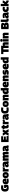

<svg xmlns="http://www.w3.org/2000/svg" viewBox="8612 -9442 840 18103"><g transform="rotate(-90 9031.5 -390.0)"><path d="M20 -342Q20 -467 59 -548.5Q98 -630 179 -670Q260 -710 384 -710Q419 -710 451.5 -708Q484 -706 513.5 -702Q543 -698 571.5 -691.5Q600 -685 627 -677L585 -492Q537 -503 489 -509Q441 -515 403 -515Q350 -515 318 -497Q286 -479 271 -440.5Q256 -402 256 -338Q256 -274 269 -238Q282 -202 308.5 -187.5Q335 -173 376 -173Q396 -173 414 -175Q432 -177 444 -180V-244H361V-423H653V-52Q587 -20 512.5 -5Q438 10 347 10Q236 10 163.5 -27.5Q91 -65 55.5 -143Q20 -221 20 -342Z M996 10Q927 10 872.5 -5Q818 -20 780.5 -53Q743 -86 723 -139Q703 -192 703 -267Q703 -346 724 -402Q745 -458 784 -493Q823 -528 876.5 -544Q930 -560 994 -560Q1127 -560 1188.5 -497Q1250 -434 1250 -294Q1250 -282 1250 -262.5Q1250 -243 1248 -227Q1220 -225 1183.5 -222Q1147 -219 1105.5 -216Q1064 -213 1020.5 -210.5Q977 -208 934 -206Q934 -205 934 -203.5Q934 -202 934 -200Q935 -190 944 -181.5Q953 -173 975.5 -168Q998 -163 1038 -163Q1064 -163 1093 -165.5Q1122 -168 1155 -173.5Q1188 -179 1223 -186L1249 -27Q1208 -14 1168.5 -6Q1129 2 1087 6Q1045 10 996 10ZM935 -327Q945 -327 956.5 -327.5Q968 -328 980.5 -328.5Q993 -329 1005 -329.5Q1017 -330 1028 -330Q1027 -361 1021.5 -377Q1016 -393 1007 -399.5Q998 -406 983 -406Q973 -406 965 -402.5Q957 -399 951 -390.5Q945 -382 941 -366.5Q937 -351 935 -327Z M1287 -276Q1287 -338 1300.5 -390Q1314 -442 1346 -480Q1378 -518 1433.5 -539Q1489 -560 1573 -560Q1657 -560 1712 -539Q1767 -518 1799.5 -480Q1832 -442 1845.5 -390Q1859 -338 1859 -276Q1859 -213 1844.5 -160.5Q1830 -108 1797 -70Q1764 -32 1709 -11Q1654 10 1573 10Q1492 10 1437 -11Q1382 -32 1349 -70Q1316 -108 1301.5 -160.5Q1287 -213 1287 -276ZM1519 -276Q1519 -230 1524 -204.5Q1529 -179 1541 -169Q1553 -159 1573 -159Q1593 -159 1604.5 -169Q1616 -179 1621.5 -204.5Q1627 -230 1627 -276Q1627 -322 1622 -347Q1617 -372 1605.5 -382Q1594 -392 1573 -392Q1552 -392 1540.5 -382Q1529 -372 1524 -347Q1519 -322 1519 -276Z M2112 -550V-489Q2140 -515 2161 -530.5Q2182 -546 2203.5 -553Q2225 -560 2252 -560Q2266 -560 2282 -557.5Q2298 -555 2318 -549L2283 -345Q2264 -350 2247.5 -352Q2231 -354 2216 -354Q2198 -354 2178.5 -350.5Q2159 -347 2134 -336V0H1910V-550Z M2310 -164Q2310 -214 2327.5 -246.5Q2345 -279 2382 -298.5Q2419 -318 2477.5 -328.5Q2536 -339 2618 -344V-346Q2618 -363 2596.5 -370Q2575 -377 2537 -377Q2515 -377 2487 -374.5Q2459 -372 2429 -366.5Q2399 -361 2369 -353L2335 -526Q2382 -540 2442 -550Q2502 -560 2554 -560Q2658 -560 2720 -536Q2782 -512 2810 -465Q2838 -418 2838 -349V-212Q2838 -193 2843 -187Q2848 -181 2854 -181Q2859 -181 2864.5 -181.5Q2870 -182 2874 -183L2890 -24Q2867 -9 2835.5 0.5Q2804 10 2765 10Q2719 10 2688 -3.5Q2657 -17 2639 -43Q2613 -25 2588 -13Q2563 -1 2535.5 4.5Q2508 10 2473 10Q2437 10 2407 -2Q2377 -14 2355 -37Q2333 -60 2321.5 -92Q2310 -124 2310 -164ZM2536 -177Q2536 -152 2544.5 -141Q2553 -130 2566 -130Q2572 -130 2582 -132.5Q2592 -135 2602.5 -139Q2613 -143 2618 -149V-230Q2593 -229 2577 -226Q2561 -223 2552 -217Q2543 -211 2539.5 -201.5Q2536 -192 2536 -177Z M2927 0V-550H3130V-503Q3162 -525 3190 -537Q3218 -549 3244.5 -554.5Q3271 -560 3295 -560Q3328 -560 3351.5 -553.5Q3375 -547 3393 -533Q3411 -519 3423 -498Q3462 -522 3492 -535.5Q3522 -549 3549 -554.5Q3576 -560 3604 -560Q3633 -560 3657 -553Q3681 -546 3700 -532Q3719 -518 3732 -498Q3745 -478 3751.5 -452.5Q3758 -427 3758 -396V0H3532V-320Q3532 -333 3529.5 -343Q3527 -353 3522.5 -358.5Q3518 -364 3511.5 -367Q3505 -370 3497 -370Q3492 -370 3485.5 -368.5Q3479 -367 3471.5 -365Q3464 -363 3455 -359Q3455 -354 3455 -349Q3455 -344 3455 -339V0H3230V-320Q3230 -333 3227 -343Q3224 -353 3219.5 -358.5Q3215 -364 3208 -367Q3201 -370 3193 -370Q3187 -370 3180 -368.5Q3173 -367 3166.5 -364.5Q3160 -362 3153 -359V0Z M3801 -164Q3801 -214 3818.5 -246.5Q3836 -279 3873 -298.5Q3910 -318 3968.5 -328.5Q4027 -339 4109 -344V-346Q4109 -363 4087.5 -370Q4066 -377 4028 -377Q4006 -377 3978 -374.5Q3950 -372 3920 -366.5Q3890 -361 3860 -353L3826 -526Q3873 -540 3933 -550Q3993 -560 4045 -560Q4149 -560 4211 -536Q4273 -512 4301 -465Q4329 -418 4329 -349V-212Q4329 -193 4334 -187Q4339 -181 4345 -181Q4350 -181 4355.5 -181.5Q4361 -182 4365 -183L4381 -24Q4358 -9 4326.5 0.5Q4295 10 4256 10Q4210 10 4179 -3.5Q4148 -17 4130 -43Q4104 -25 4079 -13Q4054 -1 4026.5 4.5Q3999 10 3964 10Q3928 10 3898 -2Q3868 -14 3846 -37Q3824 -60 3812.5 -92Q3801 -124 3801 -164ZM4027 -177Q4027 -152 4035.5 -141Q4044 -130 4057 -130Q4063 -130 4073 -132.5Q4083 -135 4093.5 -139Q4104 -143 4109 -149V-230Q4084 -229 4068 -226Q4052 -223 4043 -217Q4034 -211 4030.5 -201.5Q4027 -192 4027 -177Z M4689 0V-700H5235V-508H4919V-436H5208V-263H4919V-189H5253V0Z M5278 0 5437 -282 5291 -550H5551L5596 -381L5645 -550H5899L5752 -281L5907 0H5646L5597 -168L5551 0Z M6159 10Q6102 10 6061.5 -12Q6021 -34 5999.5 -82.5Q5978 -131 5978 -210V-389H5912V-538L5978 -550L6004 -658H6203V-550H6308V-388H6203V-229Q6203 -199 6212.5 -189Q6222 -179 6241 -179Q6252 -179 6267 -182Q6282 -185 6303 -188L6332 -18Q6287 -3 6244 3.5Q6201 10 6159 10Z M6574 -550V-489Q6602 -515 6623 -530.5Q6644 -546 6665.5 -553Q6687 -560 6714 -560Q6728 -560 6744 -557.5Q6760 -555 6780 -549L6745 -345Q6726 -350 6709.5 -352Q6693 -354 6678 -354Q6660 -354 6640.5 -350.5Q6621 -347 6596 -336V0H6372V-550Z M6772 -164Q6772 -214 6789.5 -246.5Q6807 -279 6844 -298.5Q6881 -318 6939.5 -328.5Q6998 -339 7080 -344V-346Q7080 -363 7058.5 -370Q7037 -377 6999 -377Q6977 -377 6949 -374.5Q6921 -372 6891 -366.5Q6861 -361 6831 -353L6797 -526Q6844 -540 6904 -550Q6964 -560 7016 -560Q7120 -560 7182 -536Q7244 -512 7272 -465Q7300 -418 7300 -349V-212Q7300 -193 7305 -187Q7310 -181 7316 -181Q7321 -181 7326.5 -181.5Q7332 -182 7336 -183L7352 -24Q7329 -9 7297.5 0.5Q7266 10 7227 10Q7181 10 7150 -3.5Q7119 -17 7101 -43Q7075 -25 7050 -13Q7025 -1 6997.5 4.5Q6970 10 6935 10Q6899 10 6869 -2Q6839 -14 6817 -37Q6795 -60 6783.5 -92Q6772 -124 6772 -164ZM6998 -177Q6998 -152 7006.5 -141Q7015 -130 7028 -130Q7034 -130 7044 -132.5Q7054 -135 7064.5 -139Q7075 -143 7080 -149V-230Q7055 -229 7039 -226Q7023 -223 7014 -217Q7005 -211 7001.5 -201.5Q6998 -192 6998 -177Z M7374 -341Q7374 -472 7413.5 -553.5Q7453 -635 7533.5 -672.5Q7614 -710 7736 -710Q7775 -710 7807 -708Q7839 -706 7866.5 -701.5Q7894 -697 7919.5 -691Q7945 -685 7970 -676L7924 -493Q7893 -500 7864.5 -504.5Q7836 -509 7809.5 -511.5Q7783 -514 7758 -514Q7717 -514 7688.5 -505Q7660 -496 7643 -476.5Q7626 -457 7619 -423.5Q7612 -390 7612 -342Q7612 -298 7619.5 -267.5Q7627 -237 7643.5 -219Q7660 -201 7688 -193Q7716 -185 7758 -185Q7800 -185 7847 -191.5Q7894 -198 7937 -208L7977 -28Q7952 -19 7925.5 -12Q7899 -5 7868.5 0Q7838 5 7801 7.5Q7764 10 7718 10Q7631 10 7566.5 -9.5Q7502 -29 7459 -70.5Q7416 -112 7395 -179Q7374 -246 7374 -341Z M7994 -276Q7994 -338 8007.5 -390Q8021 -442 8053 -480Q8085 -518 8140.5 -539Q8196 -560 8280 -560Q8364 -560 8419 -539Q8474 -518 8506.5 -480Q8539 -442 8552.5 -390Q8566 -338 8566 -276Q8566 -213 8551.5 -160.5Q8537 -108 8504 -70Q8471 -32 8416 -11Q8361 10 8280 10Q8199 10 8144 -11Q8089 -32 8056 -70Q8023 -108 8008.5 -160.5Q7994 -213 7994 -276ZM8226 -276Q8226 -230 8231 -204.5Q8236 -179 8248 -169Q8260 -159 8280 -159Q8300 -159 8311.5 -169Q8323 -179 8328.5 -204.5Q8334 -230 8334 -276Q8334 -322 8329 -347Q8324 -372 8312.5 -382Q8301 -392 8280 -392Q8259 -392 8247.5 -382Q8236 -372 8231 -347Q8226 -322 8226 -276Z M8617 0V-550H8820V-503Q8853 -524 8881.5 -536.5Q8910 -549 8937 -554.5Q8964 -560 8993 -560Q9050 -560 9087 -539Q9124 -518 9141.5 -481.5Q9159 -445 9159 -396V0H8934V-320Q8934 -350 8922.5 -361Q8911 -372 8895 -372Q8887 -372 8879 -370Q8871 -368 8862 -365.5Q8853 -363 8843 -359V0Z M9582 2 9557 -35Q9520 -13 9481 -1.5Q9442 10 9399 10Q9307 10 9258 -61Q9209 -132 9209 -267Q9209 -365 9239 -430Q9269 -495 9330.5 -527.5Q9392 -560 9486 -560Q9503 -560 9520.5 -559Q9538 -558 9554 -556V-740H9780V2ZM9554 -188V-389Q9541 -394 9528 -396Q9515 -398 9501 -398Q9481 -398 9468 -388.5Q9455 -379 9448.5 -356Q9442 -333 9442 -290Q9442 -245 9447 -220Q9452 -195 9463 -185Q9474 -175 9491 -175Q9500 -175 9510 -176.5Q9520 -178 9531.5 -181Q9543 -184 9554 -188Z M10124 10Q10055 10 10000.5 -5Q9946 -20 9908.5 -53Q9871 -86 9851 -139Q9831 -192 9831 -267Q9831 -346 9852 -402Q9873 -458 9912 -493Q9951 -528 10004.5 -544Q10058 -560 10122 -560Q10255 -560 10316.5 -497Q10378 -434 10378 -294Q10378 -282 10378 -262.5Q10378 -243 10376 -227Q10348 -225 10311.5 -222Q10275 -219 10233.5 -216Q10192 -213 10148.5 -210.5Q10105 -208 10062 -206Q10062 -205 10062 -203.5Q10062 -202 10062 -200Q10063 -190 10072 -181.5Q10081 -173 10103.5 -168Q10126 -163 10166 -163Q10192 -163 10221 -165.5Q10250 -168 10283 -173.5Q10316 -179 10351 -186L10377 -27Q10336 -14 10296.5 -6Q10257 2 10215 6Q10173 10 10124 10ZM10063 -327Q10073 -327 10084.5 -327.5Q10096 -328 10108.5 -328.5Q10121 -329 10133 -329.5Q10145 -330 10156 -330Q10155 -361 10149.5 -377Q10144 -393 10135 -399.5Q10126 -406 10111 -406Q10101 -406 10093 -402.5Q10085 -399 10079 -390.5Q10073 -382 10069 -366.5Q10065 -351 10063 -327Z M10435 0V-550H10638V-503Q10671 -524 10699.5 -536.5Q10728 -549 10755 -554.5Q10782 -560 10811 -560Q10868 -560 10905 -539Q10942 -518 10959.5 -481.5Q10977 -445 10977 -396V0H10752V-320Q10752 -350 10740.5 -361Q10729 -372 10713 -372Q10705 -372 10697 -370Q10689 -368 10680 -365.5Q10671 -363 10661 -359V0Z M11027 -20 11049 -179Q11069 -173 11094 -168Q11119 -163 11146 -159Q11173 -155 11198.5 -153Q11224 -151 11244 -151Q11266 -151 11276.5 -155.5Q11287 -160 11287 -167Q11287 -175 11276 -179Q11265 -183 11246 -185.5Q11227 -188 11203.5 -190.5Q11180 -193 11154 -199Q11123 -206 11099.5 -219Q11076 -232 11060 -252Q11044 -272 11036.5 -298.5Q11029 -325 11029 -359Q11029 -463 11091 -511.5Q11153 -560 11277 -560Q11315 -560 11349.5 -556Q11384 -552 11415 -545.5Q11446 -539 11473 -530L11447 -369Q11422 -377 11397 -382.5Q11372 -388 11343 -391Q11314 -394 11277 -394Q11258 -394 11247 -391.5Q11236 -389 11236 -380Q11236 -374 11241.5 -371Q11247 -368 11259 -366Q11271 -364 11289.5 -362Q11308 -360 11333 -357Q11368 -352 11398.5 -341Q11429 -330 11452 -311Q11475 -292 11488 -262Q11501 -232 11501 -188Q11501 -142 11487 -108.5Q11473 -75 11448.5 -52Q11424 -29 11391 -15.5Q11358 -2 11319 4Q11280 10 11239 10Q11202 10 11166.5 7Q11131 4 11097 -2.5Q11063 -9 11027 -20Z M11821 10Q11752 10 11697.5 -5Q11643 -20 11605.5 -53Q11568 -86 11548 -139Q11528 -192 11528 -267Q11528 -346 11549 -402Q11570 -458 11609 -493Q11648 -528 11701.5 -544Q11755 -560 11819 -560Q11952 -560 12013.5 -497Q12075 -434 12075 -294Q12075 -282 12075 -262.5Q12075 -243 12073 -227Q12045 -225 12008.5 -222Q11972 -219 11930.5 -216Q11889 -213 11845.5 -210.5Q11802 -208 11759 -206Q11759 -205 11759 -203.5Q11759 -202 11759 -200Q11760 -190 11769 -181.5Q11778 -173 11800.5 -168Q11823 -163 11863 -163Q11889 -163 11918 -165.5Q11947 -168 11980 -173.5Q12013 -179 12048 -186L12074 -27Q12033 -14 11993.5 -6Q11954 2 11912 6Q11870 10 11821 10ZM11760 -327Q11770 -327 11781.5 -327.5Q11793 -328 11805.5 -328.5Q11818 -329 11830 -329.5Q11842 -330 11853 -330Q11852 -361 11846.5 -377Q11841 -393 11832 -399.5Q11823 -406 11808 -406Q11798 -406 11790 -402.5Q11782 -399 11776 -390.5Q11770 -382 11766 -366.5Q11762 -351 11760 -327Z M12485 2 12460 -35Q12423 -13 12384 -1.5Q12345 10 12302 10Q12210 10 12161 -61Q12112 -132 12112 -267Q12112 -365 12142 -430Q12172 -495 12233.5 -527.5Q12295 -560 12389 -560Q12406 -560 12423.5 -559Q12441 -558 12457 -556V-740H12683V2ZM12457 -188V-389Q12444 -394 12431 -396Q12418 -398 12404 -398Q12384 -398 12371 -388.5Q12358 -379 12351.5 -356Q12345 -333 12345 -290Q12345 -245 12350 -220Q12355 -195 12366 -185Q12377 -175 12394 -175Q12403 -175 12413 -176.5Q12423 -178 12434.5 -181Q12446 -184 12457 -188Z M13558 0V-495H13417V0H13184V-495H12985V-700H13773V-509Q13805 -527 13832 -538Q13859 -549 13883.5 -554.5Q13908 -560 13933 -560Q13989 -560 14026 -539.5Q14063 -519 14081.5 -479.5Q14100 -440 14100 -381V0H13874V-311Q13874 -341 13863 -352Q13852 -363 13836 -363Q13829 -363 13820 -361.5Q13811 -360 13802.5 -357Q13794 -354 13783 -350V0Z M14278 -569Q14211 -569 14178.5 -597Q14146 -625 14146 -679Q14146 -735 14178.5 -762.5Q14211 -790 14278 -790Q14345 -790 14377 -762.5Q14409 -735 14409 -679Q14409 -625 14377.5 -597Q14346 -569 14278 -569ZM14165 0V-550H14390V0Z M14456 0V-550H14659V-503Q14692 -524 14720.5 -536.5Q14749 -549 14776 -554.5Q14803 -560 14832 -560Q14889 -560 14926 -539Q14963 -518 14980.5 -481.5Q14998 -445 14998 -396V0H14773V-320Q14773 -350 14761.5 -361Q14750 -372 14734 -372Q14726 -372 14718 -370Q14710 -368 14701 -365.5Q14692 -363 14682 -359V0Z M15336 -5V-695Q15399 -700 15453 -703.5Q15507 -707 15553.5 -708.5Q15600 -710 15639 -710Q15745 -710 15810 -692.5Q15875 -675 15903.5 -638Q15932 -601 15932 -542Q15932 -490 15909.5 -453.5Q15887 -417 15835 -393V-391Q15900 -370 15935.5 -323Q15971 -276 15971 -211Q15971 -151 15954 -108.5Q15937 -66 15898.5 -40Q15860 -14 15796.5 -2Q15733 10 15639 10Q15603 10 15578 9.5Q15553 9 15532 8.5Q15511 8 15486 6Q15461 4 15425.5 1.5Q15390 -1 15336 -5ZM15570 -428H15664Q15681 -428 15692 -433Q15703 -438 15708.5 -448.5Q15714 -459 15714 -475Q15714 -494 15707 -505Q15700 -516 15683 -521.5Q15666 -527 15635 -527Q15627 -527 15620.5 -527Q15614 -527 15609 -526.5Q15604 -526 15598.5 -525.5Q15593 -525 15586 -524.5Q15579 -524 15570 -523ZM15570 -175Q15576 -174 15584 -173.5Q15592 -173 15600.5 -172.5Q15609 -172 15616.5 -172Q15624 -172 15630 -172Q15672 -172 15694 -177Q15716 -182 15724 -193Q15732 -204 15732 -222Q15732 -251 15717 -262Q15702 -273 15660 -273H15570Z M16238 -740V-226Q16238 -208 16242.5 -198.5Q16247 -189 16255 -186Q16263 -183 16274 -183Q16282 -183 16292.5 -184.5Q16303 -186 16317 -189L16336 -20Q16311 -8 16277.5 1Q16244 10 16204 10Q16139 10 16096.5 -11Q16054 -32 16033.5 -79.5Q16013 -127 16013 -204V-740Z M16353 -164Q16353 -214 16370.5 -246.5Q16388 -279 16425 -298.5Q16462 -318 16520.5 -328.5Q16579 -339 16661 -344V-346Q16661 -363 16639.5 -370Q16618 -377 16580 -377Q16558 -377 16530 -374.5Q16502 -372 16472 -366.5Q16442 -361 16412 -353L16378 -526Q16425 -540 16485 -550Q16545 -560 16597 -560Q16701 -560 16763 -536Q16825 -512 16853 -465Q16881 -418 16881 -349V-212Q16881 -193 16886 -187Q16891 -181 16897 -181Q16902 -181 16907.5 -181.5Q16913 -182 16917 -183L16933 -24Q16910 -9 16878.5 0.5Q16847 10 16808 10Q16762 10 16731 -3.5Q16700 -17 16682 -43Q16656 -25 16631 -13Q16606 -1 16578.5 4.5Q16551 10 16516 10Q16480 10 16450 -2Q16420 -14 16398 -37Q16376 -60 16364.5 -92Q16353 -124 16353 -164ZM16579 -177Q16579 -152 16587.5 -141Q16596 -130 16609 -130Q16615 -130 16625 -132.5Q16635 -135 16645.5 -139Q16656 -143 16661 -149V-230Q16636 -229 16620 -226Q16604 -223 16595 -217Q16586 -211 16582.5 -201.5Q16579 -192 16579 -177Z M16944 -267Q16944 -363 16978.5 -428Q17013 -493 17081.5 -526.5Q17150 -560 17250 -560Q17286 -560 17322 -557Q17358 -554 17390.5 -549.5Q17423 -545 17448 -538L17417 -351Q17392 -356 17368 -359Q17344 -362 17321 -363.5Q17298 -365 17276 -365Q17242 -365 17220 -355.5Q17198 -346 17187.5 -326.5Q17177 -307 17177 -276Q17177 -244 17189.5 -223Q17202 -202 17225.5 -192Q17249 -182 17282 -182Q17306 -182 17328 -183.5Q17350 -185 17373.5 -188.5Q17397 -192 17425 -197L17459 -20Q17412 -7 17351 1.5Q17290 10 17231 10Q17085 10 17014.5 -59Q16944 -128 16944 -267Z M17992 10Q17972 10 17953 6.5Q17934 3 17914 -6Q17894 -15 17871.5 -30.5Q17849 -46 17822 -69L17719 -157V0H17505V-740H17719V-429L17865 -296Q17908 -258 17936 -238Q17964 -218 17984 -211.5Q18004 -205 18023 -205Q18028 -205 18032 -205Q18036 -205 18041 -205V6Q18031 8 18019.5 9Q18008 10 17992 10ZM17846 -232 17666 -313Q17705 -350 17732 -381.5Q17759 -413 17776.5 -442Q17794 -471 17804 -500Q17814 -529 17818 -559L18048 -549Q18039 -509 18018.5 -466.5Q17998 -424 17969.5 -382.5Q17941 -341 17909 -302.5Q17877 -264 17846 -232Z"/></g></svg>

Font: Georama ExtraCondensed Thin Black
Style: Regular
Weight: 900
Version: Version 1.001